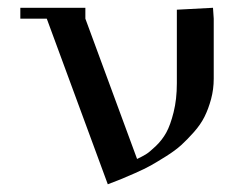

<svg xmlns="http://www.w3.org/2000/svg" viewBox="-20 -459 643 493"><path d="M32.2 -411.1V-439H199.2V-411.1L332 -50.8Q345.2 -57.1 354.2 -62.5Q363.3 -67.9 379.9 -83.7Q396.5 -99.6 407 -118.7Q417.5 -137.7 425.8 -170.9Q434.1 -204.1 434.1 -245.1V-434.1L526.9 -439L528.8 -411.1V-256.8Q528.8 -230 522 -204.6Q515.1 -179.2 505.1 -159.2Q495.1 -139.2 478 -119.9Q460.9 -100.6 445.3 -86.4Q429.7 -72.3 406.7 -57.9Q383.8 -43.5 367.7 -34.4Q351.6 -25.4 327.1 -14.6Q302.7 -3.9 290.3 1.2Q277.8 6.3 256.8 14.2L100.1 -411.1Z"/></svg>

Font: Dehuti Alt
Style: Bold
Weight: 700
Version: Version 1.2